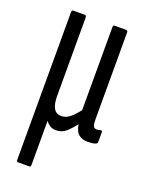

<svg xmlns="http://www.w3.org/2000/svg" viewBox="-130 -550 600 798"><g transform="rotate(20 170.0 -150.5)"><path d="M53 185Q46 185 46 176V-477Q46 -486 53 -486H104Q111 -486 111 -477V-130Q111 -95 121.5 -76Q132 -57 155 -57Q175 -57 192.5 -71Q210 -85 229 -110V-477Q229 -486 236 -486H286Q294 -486 294 -477V-93Q294 -72 298 -63.5Q302 -55 313 -55Q318 -55 322.5 -56Q327 -57 331 -58Q337 -59 337 -51V-7Q337 -2 330 1Q323 4 313 5Q303 6 295 6Q270 6 255 -6.5Q240 -19 235 -49V-50Q216 -25 198 -9.5Q180 6 154 6Q138 6 126.5 -2Q115 -10 109 -19V176Q109 185 102 185Z"/></g></svg>

Font: Sofia Sans Extra Condensed
Style: Regular
Weight: 400
Designer: Botio Nikoltchev, Ani Petrova
Foundry: lettersoup
Version: Version 4.101